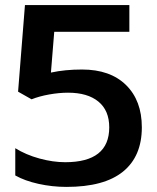

<svg xmlns="http://www.w3.org/2000/svg" viewBox="-20 -719 617 754"><path d="M40 -30V-137Q82 -111 135 -96.5Q188 -82 236 -82Q409 -82 409 -219Q409 -285 366.5 -320Q324 -355 247 -355Q212 -355 173 -348Q134 -341 104 -329L51 -359L78 -699H488V-594H193L180 -434Q235 -446 302 -446Q413 -446 475 -385Q537 -324 537 -219Q537 -105 463 -45Q389 15 241 15Q185 15 131 3Q77 -9 40 -30Z"/></svg>

Font: Prompt Medium
Style: Regular
Weight: 500
Designer: Katatrad Team
Foundry: CadsonDemak
Version: Version 1.001